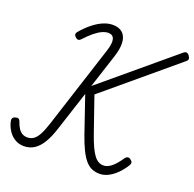

<svg xmlns="http://www.w3.org/2000/svg" viewBox="-209 -1503 1753 1737"><g transform="rotate(20 667.5 -635.0)"><path d="M930 19Q889 19 855 4.5Q821 -10 792.5 -43Q764 -76 737 -130.5Q710 -185 682 -265L562 -616L441 -244Q414 -157 379.5 -98.5Q345 -40 301 -11Q257 18 201 18Q154 18 116.5 -3.5Q79 -25 53 -62.5Q27 -100 15 -148Q10 -168 15 -180.5Q20 -193 38 -199Q58 -206 70.5 -200.5Q83 -195 88 -177Q101 -139 117.5 -114.5Q134 -90 155.5 -78.5Q177 -67 203 -67Q236 -67 262 -84.5Q288 -102 310 -142.5Q332 -183 354 -250L612 -1050Q638 -1129 627 -1168Q616 -1207 570 -1207Q544 -1207 511.5 -1192.5Q479 -1178 441 -1147Q403 -1116 358 -1067Q347 -1055 334 -1055Q321 -1055 307 -1068Q294 -1080 293 -1092.5Q292 -1105 303 -1118Q349 -1172 396.5 -1210Q444 -1248 491.5 -1268.5Q539 -1289 583 -1289Q675 -1289 705 -1221Q735 -1153 695 -1028L589 -702L1266 -1269Q1283 -1284 1297.5 -1281.5Q1312 -1279 1323 -1262Q1335 -1245 1334.5 -1232Q1334 -1219 1317 -1206L642 -640L758 -305Q782 -236 803.5 -189.5Q825 -143 846 -115.5Q867 -88 889.5 -76Q912 -64 938 -64Q974 -64 1013 -95Q1052 -126 1096 -192Q1107 -206 1120.5 -209Q1134 -212 1150 -199Q1165 -188 1167.5 -175.5Q1170 -163 1160 -147Q1129 -97 1091 -59.5Q1053 -22 1012 -1.5Q971 19 930 19Z"/></g></svg>

Font: Playwrite NL
Style: Regular
Weight: 400
Designer: Veronika Burian, José Scaglione
Foundry: TypeTogether
Version: Version 1.002